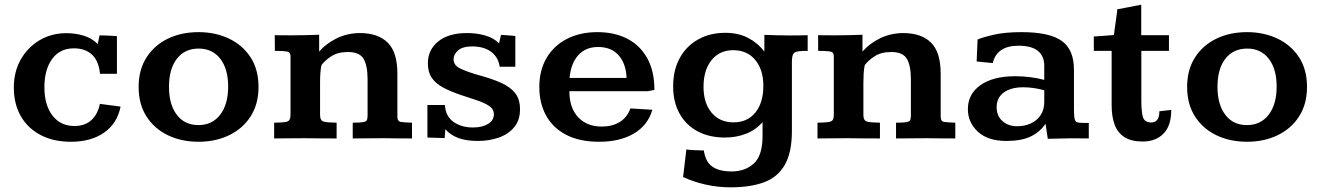

<svg xmlns="http://www.w3.org/2000/svg" viewBox="-20 -592 5648 821"><path d="M282.7 14.2Q209 14.2 154.1 -14.4Q99.1 -43 69.1 -95.2Q39.1 -147.5 39.1 -217.8Q39.1 -285.2 68.8 -337.6Q98.6 -390.1 149.7 -420.2Q200.7 -450.2 263.7 -450.2Q301.3 -450.2 336.4 -439.9Q371.6 -429.7 397.9 -403.8L405.8 -440.9Q415 -440.9 428.7 -440.2Q442.4 -439.5 456.5 -439Q470.7 -438.5 480 -437.5V-276.4H407.7Q402.3 -331.5 373.3 -358.4Q344.2 -385.3 296.4 -385.3Q235.8 -385.3 202.9 -339.8Q169.9 -294.4 169.9 -219.2Q169.9 -142.6 204.3 -97.9Q238.8 -53.2 298.8 -53.2Q342.8 -53.2 370.4 -78.1Q397.9 -103 407.2 -147.9L495.6 -136.2Q481.4 -64.5 425.5 -25.1Q369.6 14.2 282.7 14.2Z M829.1 14.2Q755.9 14.2 698 -13.7Q640.1 -41.5 606.4 -94Q572.8 -146.5 572.8 -220.2Q572.8 -293.5 606.2 -345.9Q639.6 -398.4 697.5 -426.5Q755.4 -454.6 829.1 -454.6Q900.4 -454.6 958.5 -427.2Q1016.6 -399.9 1051 -347.7Q1085.4 -295.4 1085.4 -220.2Q1085.4 -147 1051.8 -94.5Q1018.1 -42 960 -13.9Q901.9 14.2 829.1 14.2ZM828.6 -57.1Q887.2 -57.1 921.4 -101.3Q955.6 -145.5 955.6 -222.2Q955.6 -297.4 921.9 -340.8Q888.2 -384.3 829.6 -384.3Q770 -384.3 736.3 -340.8Q702.6 -297.4 702.6 -220.7Q702.6 -145 736.1 -101.1Q769.5 -57.1 828.6 -57.1Z M1152.3 0Q1152.3 -2.4 1152.3 -12.2Q1152.3 -22 1152.3 -33.9Q1152.3 -45.9 1152.3 -55.4Q1152.3 -64.9 1152.3 -67.4Q1183.1 -67.9 1198 -69.8Q1212.9 -71.8 1217.5 -79.1Q1222.2 -86.4 1222.2 -102.5V-352.5Q1222.2 -369.1 1206.8 -371.8Q1191.4 -374.5 1155.3 -374.5Q1155.3 -377.9 1155.3 -393.1Q1155.3 -408.2 1155 -423.1Q1154.8 -438 1154.8 -441.4Q1174.3 -441.4 1192.1 -441.2Q1210 -440.9 1226.6 -440.9Q1256.8 -440.9 1285.6 -441.7Q1314.5 -442.4 1344.7 -443.4V-371.6Q1374 -405.3 1418.5 -427.5Q1462.9 -449.7 1517.6 -450.7Q1596.7 -450.7 1637.9 -409.7Q1679.2 -368.7 1679.2 -276.9V-93.8Q1679.2 -72.8 1694.3 -70.6Q1709.5 -68.4 1741.7 -67.4V0Q1713.9 0 1687 -0.2Q1660.2 -0.5 1621.6 -1Q1584 -1 1551.8 -0.5Q1519.5 0 1488.3 0V-67.4Q1520 -67.4 1533.2 -69.8Q1546.4 -72.3 1549.1 -79.1Q1551.8 -85.9 1551.8 -99.6V-253.4Q1551.8 -311 1534.7 -340.3Q1517.6 -369.6 1468.3 -369.6Q1424.8 -369.6 1397 -351.6Q1369.1 -333.5 1354.5 -313.5Q1351.1 -297.4 1349.9 -278.6Q1348.6 -259.8 1348.6 -238.8V-100.1Q1348.6 -75.7 1365.2 -71.8Q1381.8 -67.9 1419.4 -67.4V0Q1387.2 0 1356.7 -0.2Q1326.2 -0.5 1282.7 -1Q1243.2 -1 1212.9 -0.5Q1182.6 0 1152.3 0Z M2022.9 10.7Q1973.1 10.7 1939.5 -2Q1905.8 -14.6 1884.3 -39.6L1881.3 -1.5Q1862.8 -1.5 1844.5 -2.7Q1826.2 -3.9 1807.6 -3.9V-143.1H1882.3Q1885.3 -95.2 1918.9 -71Q1952.6 -46.9 2002.4 -46.9Q2042 -46.9 2066.9 -62Q2091.8 -77.1 2091.8 -103.5Q2091.8 -125 2071.8 -138.7Q2051.8 -152.3 2019.5 -163.1Q1987.3 -173.8 1950.2 -186Q1905.8 -201.2 1874.3 -218Q1842.8 -234.9 1826.2 -259.3Q1809.6 -283.7 1809.6 -321.3Q1809.6 -378.9 1853.8 -414.8Q1897.9 -450.7 1977.1 -450.7Q2019 -450.7 2055.7 -439.9Q2092.3 -429.2 2113.8 -406.7Q2114.7 -409.7 2116.7 -418.5Q2118.7 -427.2 2120.6 -435.1Q2122.6 -442.9 2122.6 -442.9Q2122.6 -442.9 2134.5 -442.1Q2146.5 -441.4 2161.1 -440.2Q2175.8 -439 2183.6 -438V-306.6H2116.7Q2110.8 -346.7 2081.3 -369.6Q2051.8 -392.6 2000.5 -393.6Q1958.5 -393.6 1939 -376.7Q1919.4 -359.9 1919.4 -338.4Q1919.4 -312.5 1948.7 -298.6Q1978 -284.7 2027.8 -270.5Q2083.5 -255.4 2122.8 -237.8Q2162.1 -220.2 2182.9 -193.8Q2203.6 -167.5 2203.6 -124.5Q2203.6 -78.1 2178.7 -48.1Q2153.8 -18.1 2112.8 -3.7Q2071.8 10.7 2022.9 10.7Z M2542 14.2Q2458 14.2 2400.9 -15.6Q2343.8 -45.4 2314.9 -98.4Q2286.1 -151.4 2286.1 -219.2Q2286.1 -291 2316.9 -343.8Q2347.7 -396.5 2403.8 -425.5Q2460 -454.6 2534.2 -454.6Q2607.9 -454.6 2662.6 -426.3Q2717.3 -397.9 2747.8 -342.8Q2778.3 -287.6 2778.3 -207.5L2751 -202.1H2414.6Q2415 -129.9 2452.6 -90.3Q2490.2 -50.8 2553.2 -50.8Q2598.1 -50.8 2629.9 -70.3Q2661.6 -89.8 2675.8 -128.4L2769.5 -122.6Q2750 -55.7 2690.2 -20.8Q2630.4 14.2 2542 14.2ZM2415.5 -258.8H2659.2Q2657.2 -318.8 2625.7 -355Q2594.2 -391.1 2537.6 -391.1Q2483.9 -391.1 2452.4 -355.7Q2420.9 -320.3 2415.5 -258.8Z M3104.5 209Q3049.3 209 2997.3 197.3Q2945.3 185.5 2900.9 165L2915 46.9Q2921.4 48.3 2939.7 49.6Q2958 50.8 2973.9 51Q2989.7 51.3 2989.7 51.3Q2996.6 100.6 3026.4 120.8Q3056.2 141.1 3107.9 141.1Q3166 141.1 3202.9 107.7Q3239.7 74.2 3240.7 -5.9Q3240.7 -6.3 3240.7 -15.9Q3240.7 -25.4 3240.7 -37.6Q3240.7 -49.8 3240.7 -59.6Q3240.7 -69.3 3240.7 -69.8Q3211.9 -36.6 3170.4 -20.3Q3128.9 -3.9 3079.6 -3.9Q3012.7 -3.9 2962.9 -30.5Q2913.1 -57.1 2885.7 -106.4Q2858.4 -155.8 2858.4 -222.7Q2858.4 -292 2886.5 -343.5Q2914.6 -395 2965.1 -423.3Q3015.6 -451.7 3081.5 -451.7Q3137.7 -451.7 3179.4 -429.7Q3221.2 -407.7 3248.5 -371.1V-442.9Q3275.9 -441.9 3303 -441.2Q3330.1 -440.4 3357.9 -440.4Q3381.3 -440.4 3398.7 -440.7Q3416 -440.9 3433.6 -441.4V-374Q3425.8 -374 3420.7 -374.3Q3415.5 -374.5 3410.2 -374Q3380.9 -373 3373.5 -363.5Q3366.2 -354 3366.2 -327.1V-32.7Q3366.2 60.1 3335.9 112.8Q3305.7 165.5 3247.3 187.3Q3189 209 3104.5 209ZM3116.7 -68.8Q3175.8 -68.8 3210 -110.8Q3244.1 -152.8 3244.1 -225.1Q3244.1 -293.5 3209.7 -335.4Q3175.3 -377.4 3115.2 -377.4Q3057.1 -377.4 3022.7 -335Q2988.3 -292.5 2988.3 -220.7Q2988.3 -151.4 3022.9 -110.1Q3057.6 -68.8 3116.7 -68.8Z M3475.6 0Q3475.6 -2.4 3475.6 -12.2Q3475.6 -22 3475.6 -33.9Q3475.6 -45.9 3475.6 -55.4Q3475.6 -64.9 3475.6 -67.4Q3506.3 -67.9 3521.2 -69.8Q3536.1 -71.8 3540.8 -79.1Q3545.4 -86.4 3545.4 -102.5V-352.5Q3545.4 -369.1 3530 -371.8Q3514.6 -374.5 3478.5 -374.5Q3478.5 -377.9 3478.5 -393.1Q3478.5 -408.2 3478.3 -423.1Q3478 -438 3478 -441.4Q3497.6 -441.4 3515.4 -441.2Q3533.2 -440.9 3549.8 -440.9Q3580.1 -440.9 3608.9 -441.7Q3637.7 -442.4 3668 -443.4V-371.6Q3697.3 -405.3 3741.7 -427.5Q3786.1 -449.7 3840.8 -450.7Q3919.9 -450.7 3961.2 -409.7Q4002.4 -368.7 4002.4 -276.9V-93.8Q4002.4 -72.8 4017.6 -70.6Q4032.7 -68.4 4064.9 -67.4V0Q4037.1 0 4010.3 -0.2Q3983.4 -0.5 3944.8 -1Q3907.2 -1 3875 -0.5Q3842.8 0 3811.5 0V-67.4Q3843.3 -67.4 3856.4 -69.8Q3869.6 -72.3 3872.3 -79.1Q3875 -85.9 3875 -99.6V-253.4Q3875 -311 3857.9 -340.3Q3840.8 -369.6 3791.5 -369.6Q3748 -369.6 3720.2 -351.6Q3692.4 -333.5 3677.7 -313.5Q3674.3 -297.4 3673.1 -278.6Q3671.9 -259.8 3671.9 -238.8V-100.1Q3671.9 -75.7 3688.5 -71.8Q3705.1 -67.9 3742.7 -67.4V0Q3710.4 0 3679.9 -0.2Q3649.4 -0.5 3606 -1Q3566.4 -1 3536.1 -0.5Q3505.9 0 3475.6 0Z M4283.2 10.7Q4204.1 10.7 4161.4 -28.8Q4118.7 -68.4 4118.7 -125.5Q4118.7 -189.9 4172.6 -228Q4226.6 -266.1 4321.3 -266.1Q4352.5 -266.1 4384 -262.2Q4415.5 -258.3 4445.3 -250.5V-312Q4445.3 -351.6 4418.5 -374Q4391.6 -396.5 4335.4 -396.5Q4242.7 -396.5 4225.1 -322.3L4156.2 -329.1L4160.2 -422.9Q4180.2 -432.1 4228.8 -443.4Q4277.3 -454.6 4348.1 -454.6Q4467.3 -454.6 4519.8 -417.2Q4572.3 -379.9 4572.3 -293.9V-125Q4572.3 -95.7 4575.2 -83.5Q4578.1 -71.3 4586.7 -68.8Q4595.2 -66.4 4612.8 -66.4H4635.7V0Q4629.9 0 4613.8 -0.2Q4597.7 -0.5 4580.8 -0.5Q4564 -0.5 4556.2 -0.5Q4529.3 0 4507.8 0.5Q4486.3 1 4460.4 1.5L4450.7 -63Q4427.2 -27.8 4387.5 -8.5Q4347.7 10.7 4283.2 10.7ZM4329.6 -52.2Q4361.3 -52.2 4387.7 -64.2Q4414.1 -76.2 4429.7 -99.4Q4445.3 -122.6 4445.3 -156.2V-206.1Q4421.9 -212.4 4399.7 -215.6Q4377.4 -218.8 4355.5 -218.8Q4302.2 -218.8 4272 -196.3Q4241.7 -173.8 4241.7 -133.8Q4241.7 -96.2 4266.6 -74.2Q4291.5 -52.2 4329.6 -52.2Z M4866.2 13.2Q4817.9 13.2 4788.6 -5.4Q4759.3 -23.9 4746.3 -58.6Q4733.4 -93.3 4733.4 -142.1V-374.5H4657.2V-436Q4667.5 -436.5 4688.2 -438Q4709 -439.5 4726.1 -440.9Q4743.2 -442.4 4743.2 -442.4Q4743.2 -445.8 4745.6 -461.7Q4748 -477.5 4750.7 -497.6Q4753.4 -517.6 4755.6 -533.4Q4757.8 -549.3 4757.8 -552.2L4859.9 -571.8V-441.4H4978.5V-374.5H4860.4V-161.1Q4860.4 -116.2 4866.9 -92.3Q4873.5 -68.4 4903.3 -68.4Q4919.4 -68.4 4928.5 -79.8Q4937.5 -91.3 4937.5 -116.2L4988.3 -122.1Q4988.3 -54.2 4955.1 -20.5Q4921.9 13.2 4866.2 13.2Z M5312.5 14.2Q5239.3 14.2 5181.4 -13.7Q5123.5 -41.5 5089.8 -94Q5056.2 -146.5 5056.2 -220.2Q5056.2 -293.5 5089.6 -345.9Q5123 -398.4 5180.9 -426.5Q5238.8 -454.6 5312.5 -454.6Q5383.8 -454.6 5441.9 -427.2Q5500 -399.9 5534.4 -347.7Q5568.8 -295.4 5568.8 -220.2Q5568.8 -147 5535.2 -94.5Q5501.5 -42 5443.4 -13.9Q5385.3 14.2 5312.5 14.2ZM5312 -57.1Q5370.6 -57.1 5404.8 -101.3Q5439 -145.5 5439 -222.2Q5439 -297.4 5405.3 -340.8Q5371.6 -384.3 5313 -384.3Q5253.4 -384.3 5219.7 -340.8Q5186 -297.4 5186 -220.7Q5186 -145 5219.5 -101.1Q5252.9 -57.1 5312 -57.1Z"/></svg>

Font: Kameron SemiBold
Style: Regular
Weight: 600
Designer: Vernon Adams
Foundry: Vernon Adams
Version: Version 1.100